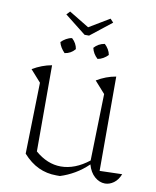

<svg xmlns="http://www.w3.org/2000/svg" viewBox="-84 -812 716 884"><g transform="rotate(10 273.5 -370.0)"><path d="M84 -67 92 -400 43 -455Q87 -481 133 -489V-86Q190 -37 253 -37Q319 -37 384 -88L392 -400L343 -455Q386 -481 433 -489V-48L538 -51Q527 -23 507.5 -9Q488 5 467 5Q441 5 418.5 -14.5Q396 -34 386 -70Q357 -42 324.5 -23Q292 -4 257 7Q248 7 240 7Q195 7 156.5 -11Q118 -29 84 -67ZM361 -747 376 -731 277 -653H256L157 -731L172 -747L266 -690ZM202 -628Q224 -608 228 -581Q209 -558 180 -554Q170 -564 162.5 -576Q155 -588 152 -601Q162 -611 175 -618.5Q188 -626 202 -628ZM355 -628Q365 -619 372.5 -606.5Q380 -594 382 -581Q373 -571 360 -563.5Q347 -556 334 -554Q312 -574 306 -601Q325 -623 355 -628Z"/></g></svg>

Font: Piazzolla ExtraLight
Style: Regular
Weight: 200
Designer: Juan Pablo del Peral
Foundry: Huerta Tipografica
Version: Version 1.330